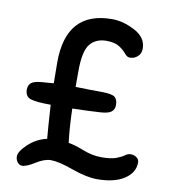

<svg xmlns="http://www.w3.org/2000/svg" viewBox="-81 -786 776 859"><g transform="rotate(10 307.0 -356.5)"><path d="M200 -46Q170 -46 133 -22.5Q96 1 76 1Q64 1 55 -10Q46 -21 46 -37Q46 -59 82.5 -93Q119 -127 166 -137Q161 -191 155 -290Q89 -290 63.5 -298.5Q38 -307 38 -339Q38 -358 50.5 -369Q63 -380 101 -383Q108 -383 122.5 -384.5Q137 -386 152 -387Q151 -418 151 -482Q151 -715 360 -715Q410 -715 463.5 -687Q517 -659 517 -608Q517 -586 502 -572.5Q487 -559 467 -559Q454 -559 443 -573Q432 -587 411 -601Q390 -615 352 -615Q303 -615 277 -582.5Q251 -550 251 -460V-388Q315 -386 376 -386Q419 -385 431 -374Q443 -363 443 -339Q443 -319 429 -308Q415 -297 377 -295Q331 -292 253 -290Q256 -195 264 -136Q291 -132 334.5 -115Q378 -98 419 -98Q462 -98 486 -107Q510 -116 521.5 -125Q533 -134 547 -134Q562 -134 573.5 -125.5Q585 -117 585 -103Q585 -57 540 -27.5Q495 2 417 2Q369 2 302 -22Q235 -46 200 -46Z"/></g></svg>

Font: Sniglet
Style: Regular
Weight: 400
Designer: Haley Fiege
Foundry: Haley Fiege, Pablo Impallari, Brenda Gallo
Version: Version 2.000